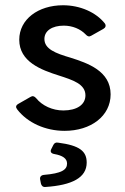

<svg xmlns="http://www.w3.org/2000/svg" viewBox="-20 -497 485 745"><path d="M230.5 10.7C333 10.7 409.2 -46.9 409.2 -130.9C409.2 -221.7 320.3 -252 252.9 -273.4C196.3 -290 152.3 -306.6 152.3 -345.7C152.3 -377.9 182.6 -397.5 227.5 -397.5C260.7 -397.5 292 -384.8 312.5 -363.3C319.3 -355.5 326.2 -353.5 334 -358.4L380.9 -384.8C389.6 -389.6 392.6 -397.5 386.7 -406.2C352.5 -449.2 291 -476.6 224.6 -476.6C127.9 -476.6 54.7 -421.9 54.7 -342.8C54.7 -256.8 140.6 -225.6 208 -204.1C262.7 -186.5 311.5 -170.9 311.5 -127C311.5 -90.8 278.3 -68.4 225.6 -68.4C183.6 -68.4 143.6 -86.9 120.1 -116.2C113.3 -124 106.4 -126 98.6 -121.1L50.8 -93.8C41 -87.9 40 -81.1 46.9 -72.3C86.9 -20.5 156.2 10.7 230.5 10.7ZM135.7 199.2 138.7 214.8C140.6 223.6 146.5 229.5 156.2 228.5C259.8 221.7 316.4 192.4 316.4 133.8C316.4 89.8 289.1 67.4 206.1 56.6C197.3 54.7 190.4 57.6 186.5 66.4L178.7 82C173.8 91.8 178.7 98.6 190.4 100.6C223.6 106.4 240.2 118.2 240.2 137.7C240.2 162.1 218.8 175.8 150.4 181.6C139.6 182.6 133.8 189.5 135.7 199.2Z"/></svg>

Font: Ed Sans Neue Medium
Style: Regular
Weight: 500
Designer: Stephen Hutchings
Version: Version 1.004;PS 001.004;hotconv 1.0.88;makeotf.lib2.5.64775